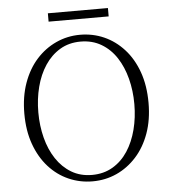

<svg xmlns="http://www.w3.org/2000/svg" viewBox="-58 -916 876 984"><g transform="rotate(-5 379.5 -424.0)"><path d="M225 -820V-863H534V-820ZM379 15Q314 15 256 -10.5Q198 -36 154 -85Q110 -134 85 -203.5Q60 -273 60 -361Q60 -448 85 -518Q110 -588 154 -637Q198 -686 256 -712.5Q314 -739 379 -739Q445 -739 502.5 -713.5Q560 -688 604.5 -639Q649 -590 674 -520Q699 -450 699 -361Q699 -274 674 -204.5Q649 -135 604.5 -86Q560 -37 502.5 -11Q445 15 379 15ZM379 -18Q439 -18 485.5 -45.5Q532 -73 563 -120.5Q594 -168 610 -230Q626 -292 626 -361Q626 -430 610 -492Q594 -554 563 -601.5Q532 -649 485.5 -676.5Q439 -704 379 -704Q319 -704 273 -676.5Q227 -649 195.5 -601.5Q164 -554 148 -492Q132 -430 132 -361Q132 -292 148 -230Q164 -168 195.5 -120.5Q227 -73 273 -45.5Q319 -18 379 -18Z"/></g></svg>

Font: Early Summer Mincho VF
Style: Regular
Weight: 250
Designer: GuiWonder
Version: Version 1.002